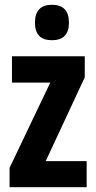

<svg xmlns="http://www.w3.org/2000/svg" viewBox="-20 -782 401 802"><path d="M342 0H20V-81L190 -437H30V-547H334V-459L171 -109H342ZM197 -762Q268 -762 268 -687Q268 -614 197 -614Q126 -614 126 -687Q126 -762 197 -762Z"/></svg>

Font: Noto Sans Armenian ExtraCondensed
Style: Bold
Weight: 700
Width: 2
Designer: Monotype Design Team
Foundry: Monotype Imaging Inc.
Version: Version 2.008; ttfautohint (v1.8.4.7-5d5b)